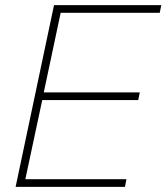

<svg xmlns="http://www.w3.org/2000/svg" viewBox="-20 -730 650 750"><path d="M41 0H468L474 -30H79L145 -339H520L526 -369H151L217 -680H604L610 -710H191Z"/></svg>

Font: Geist Thin
Style: Italic
Weight: 100
Italic angle: -12°
Designer: Basement.studio, Andrés Briganti, Mateo Zaragoza
Foundry: Basement.studio, Vercel, Andrés Briganti, Guido Ferreyra, Mateo Zaragoza
Version: Version 1.500